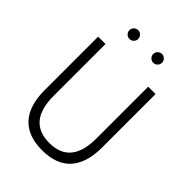

<svg xmlns="http://www.w3.org/2000/svg" viewBox="-274 -1085 1223 1223"><g transform="rotate(45 338.0 -473.0)"><path d="M338.2 14.5Q210.5 14.5 145 -57Q79.5 -128.6 79.5 -268.6V-750H145.9V-282.7Q145.9 -50.9 338.2 -50.9Q530.5 -50.9 530.5 -282.7V-750H596.8V-268.6Q596.8 -128.6 531.6 -57Q466.4 14.5 338.2 14.5ZM445.5 -880.5Q429.1 -880.5 417.5 -892Q405.9 -903.6 405.9 -920Q405.9 -936.4 417.5 -948Q429.1 -959.5 445.5 -959.5Q461.8 -959.5 473.4 -948Q485 -936.4 485 -920Q485 -903.6 473.4 -892Q461.8 -880.5 445.5 -880.5ZM230.9 -880.5Q214.5 -880.5 203 -892Q191.4 -903.6 191.4 -920Q191.4 -936.4 203 -948Q214.5 -959.5 230.9 -959.5Q247.3 -959.5 258.9 -948Q270.5 -936.4 270.5 -920Q270.5 -903.6 258.9 -892Q247.3 -880.5 230.9 -880.5Z"/></g></svg>

Font: Spartan
Style: Regular
Weight: 400
Designer: Matt Bailey, Mirko Velimirovic
Foundry: Matt Bailey
Version: Version 1.005